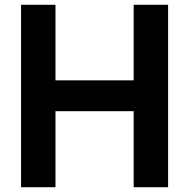

<svg xmlns="http://www.w3.org/2000/svg" viewBox="-20 -783 792 803"><path d="M212 0H68V-763H212V-447H539V-763H683V0H539V-318H212Z"/></svg>

Font: Open Sauce Sans
Style: Bold
Weight: 700
Designer: Alfredo Marco Pradil
Foundry: Creative Sauce Fz LLC
Version: Version 1.477